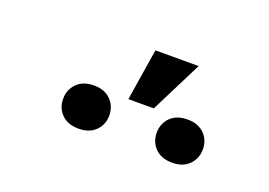

<svg xmlns="http://www.w3.org/2000/svg" viewBox="-52 -983 704 502"><g transform="rotate(20 300.0 -732.5)"><path d="M310.5 -862.8H430.7L358.4 -718.8H287.6ZM127 -661.1Q127 -687 144 -704.3Q161.1 -721.7 191.4 -721.7Q221.2 -721.7 238.3 -704.3Q255.4 -687 255.4 -661.1Q255.4 -635.7 238.3 -618.7Q221.2 -601.6 191.4 -601.6Q161.1 -601.6 144 -618.7Q127 -635.7 127 -661.1ZM387.2 -661.6Q387.2 -687.5 404.3 -704.6Q421.4 -721.7 451.7 -721.7Q481.4 -721.7 498.5 -704.6Q515.6 -687.5 515.6 -661.6Q515.6 -636.2 498.5 -618.9Q481.4 -601.6 451.7 -601.6Q421.4 -601.6 404.3 -618.9Q387.2 -636.2 387.2 -661.6Z"/></g></svg>

Font: Roboto Mono
Style: Regular
Weight: 500
Designer: Google
Version: Version 2.000986; 2015; ttfautohint (v1.3)